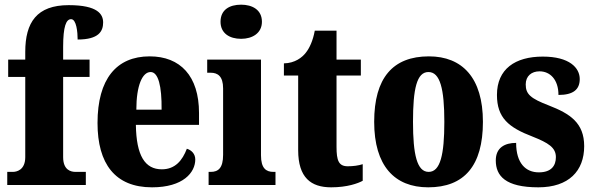

<svg xmlns="http://www.w3.org/2000/svg" viewBox="-20 -791 2538 821"><path d="M11 0H347V-56H303C284 -56 250 -63 250 -119V-462H363V-536H250V-590C250 -679 263 -709 284 -709C307 -709 312 -653 312 -622C402 -622 421 -657 421 -695C421 -730 398 -769 274 -769C137 -769 88 -695 88 -569V-536H15V-462H88V-119C88 -63 50 -56 35 -56H11Z M630 10C764 10 815 -54 815 -109C815 -133 799 -149 779 -155C760 -105 729 -67 672 -67C600 -67 563 -125 561 -257H831V-308C831 -466 751 -550 620 -550C478 -550 397 -453 397 -265C397 -91 472 10 630 10ZM671 -322H563C563 -426 589 -483 624 -483C657 -483 672 -423 671 -322Z M1011 -625C1059 -625 1100 -649 1100 -698C1100 -749 1059 -771 1011 -771C961 -771 923 -749 923 -698C923 -649 961 -625 1011 -625ZM872 0H1158V-56H1149C1118 -56 1096 -71 1096 -127V-536H866V-480H881C911 -480 934 -465 934 -413V-129C934 -72 913 -56 881 -56H872Z M1396 10C1465 10 1511 -7 1531 -18V-89C1513 -83 1490 -80 1467 -80C1428 -80 1419 -105 1419 -163V-468H1523V-536H1419V-660H1326C1318 -616 1303 -585 1288 -566C1272 -545 1241 -521 1194 -520V-468H1255V-149C1255 -31 1310 10 1396 10Z M1811 10C1965 10 2045 -82 2045 -270C2045 -458 1957 -550 1814 -550C1660 -550 1580 -458 1580 -270C1580 -82 1667 10 1811 10ZM1813 -56C1763 -56 1746 -130 1746 -270C1746 -411 1762 -483 1812 -483C1862 -483 1880 -411 1880 -270C1880 -130 1863 -56 1813 -56Z M2282 10C2412 10 2478 -60 2478 -166C2478 -266 2417 -305 2327 -340C2249 -370 2228 -388 2228 -430C2228 -466 2253 -486 2287 -486C2332 -486 2368 -451 2368 -385C2431 -385 2459 -408 2459 -453C2459 -501 2415 -549 2301 -549C2183 -549 2105 -496 2105 -385C2105 -287 2155 -246 2257 -207C2325 -180 2357 -160 2357 -119C2357 -83 2338 -54 2284 -54C2228 -54 2187 -93 2187 -180C2139 -180 2100 -160 2100 -105C2100 -39 2141 10 2282 10Z"/></svg>

Font: Noto Serif Myanmar ExtraCondensed Black
Style: Regular
Weight: 900
Width: 2
Designer: Ben Mitchell and the Monotype Design Team
Foundry: Monotype Imaging Inc.
Version: Version 2.106